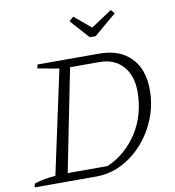

<svg xmlns="http://www.w3.org/2000/svg" viewBox="-93 -955 946 1037"><g transform="rotate(-10 380.0 -436.0)"><path d="M483 -651Q593 -651 655 -587.5Q717 -524 717 -412Q717 -329 687.5 -255Q658 -181 607 -123.5Q556 -66 490.5 -33Q425 0 350 0H13L17 -20Q39 -28 68 -33.5Q97 -39 134 -42L256 -609L139 -630L143 -651ZM419 -45Q471 -66 513.5 -103Q556 -140 587 -188Q618 -236 634 -293.5Q650 -351 650 -412Q650 -502 603 -554Q556 -606 475 -606H314L202 -45ZM447 -747 354 -851 378 -872 469 -796 584 -872 602 -851 479 -747Z"/></g></svg>

Font: Piazzolla Thin ExtraLight
Style: Italic
Weight: 250
Italic angle: -11.3°
Version: Version 2.005